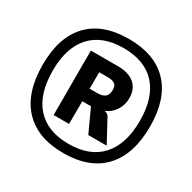

<svg xmlns="http://www.w3.org/2000/svg" viewBox="-137 -869 874 873"><g transform="rotate(30 300.0 -432.5)"><path d="M176 -261V-599.5H258.5L257 -261ZM358 -261 303 -380.5H253.5L237.5 -383.5L244 -441V-446.5H298Q325 -446.5 338.5 -457.5Q352 -468.5 352 -493Q352 -518 338.5 -525.5Q325 -533 308.5 -533H257.5L228.5 -560L238.5 -599.5Q248 -599.5 258.2 -599.5Q268.5 -599.5 283 -599.5Q297.5 -599.5 319.5 -599.5Q374 -599.5 404.8 -573.8Q435.5 -548 436 -500.5Q436.5 -469 422.2 -442.8Q408 -416.5 384.5 -402Q361 -387.5 332.5 -389.5L310.5 -398.5Q333 -398.5 349.5 -397Q366 -395.5 376.8 -390.8Q387.5 -386 392.5 -376L454.5 -261ZM300 -133Q163.5 -133 91 -210.8Q18.5 -288.5 18.5 -435Q18.5 -579 91 -655.5Q163.5 -732 300.5 -732Q437 -732 509.5 -655.5Q582 -579 582 -435Q582 -288.5 509.5 -210.8Q437 -133 300 -133ZM300 -181Q411 -181 470 -246.2Q529 -311.5 529 -434Q529 -555.5 470.2 -619.8Q411.5 -684 300.5 -684Q189.5 -684 130.5 -619.8Q71.5 -555.5 71.5 -434Q71.5 -311.5 130.2 -246.2Q189 -181 300 -181Z"/></g></svg>

Font: Spline Sans Mono Medium
Style: Regular
Weight: 500
Monospace: yes
Version: Version 1.004